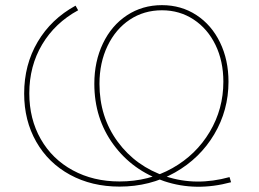

<svg xmlns="http://www.w3.org/2000/svg" viewBox="-20 -723 1007 747"><path d="M74 -359Q74 -471 126.5 -560Q179 -649 274 -701L284 -683Q194 -634 144 -550Q94 -466 94 -360Q94 -260 138.5 -182Q183 -104 263 -60.5Q343 -17 445 -17Q559 -17 651 -69Q743 -121 796 -210Q849 -299 849 -405Q849 -485 818.5 -548Q788 -611 733.5 -647Q679 -683 610 -683Q540 -683 485 -646.5Q430 -610 398.5 -544.5Q367 -479 367 -397Q367 -268 438 -171.5Q509 -75 626 -36.5Q743 2 873 -34L879 -14Q742 23 619 -18Q496 -59 421.5 -160.5Q347 -262 347 -397Q347 -484 380.5 -554Q414 -624 474 -663.5Q534 -703 610 -703Q685 -703 744 -664.5Q803 -626 836 -558Q869 -490 869 -405Q869 -294 813.5 -200.5Q758 -107 661 -52Q564 3 445 3Q337 3 252.5 -43Q168 -89 121 -171.5Q74 -254 74 -359Z"/></svg>

Font: iiserrat Thin
Style: Regular
Weight: 100
Designer: Akira Ohta
Foundry: Akira Ohta
Version: Version 1.200;Glyphs 3.3.1 (3343)